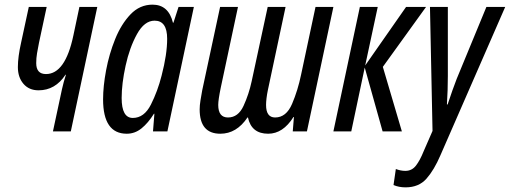

<svg xmlns="http://www.w3.org/2000/svg" viewBox="-20 -566 2196 827"><path d="M285 0 399 -536H322L296 -413Q261 -247 178 -247Q136 -247 136 -294Q136 -316 139.5 -336.5Q143 -357 148 -382L181 -536H104L71 -383Q57 -321 57 -277Q57 -233 81 -205Q105 -177 146 -177Q218 -177 262 -244H264Q259 -229 254.5 -212.5Q250 -196 247 -182L208 0Z M504 -144Q504 -205 521 -283Q538 -361 570 -419Q602 -477 646 -477Q700 -477 700 -399Q700 -332 676 -240Q659 -173 630 -115.5Q601 -58 552 -58Q504 -58 504 -144ZM643 -76H645L639 0H701L815 -536H749L727 -468H725Q706 -546 637 -546Q582 -546 542 -504Q502 -462 476 -397.5Q450 -333 437 -263.5Q424 -194 424 -138Q424 10 526 10Q561 10 589.5 -13Q618 -36 643 -76Z M1046 -60H1048Q1063 10 1135 10Q1199 10 1244 -62H1246L1241 0H1302L1416 -536H1339L1277 -245Q1263 -177 1238 -118.5Q1213 -60 1165 -60Q1126 -60 1126 -114Q1126 -126 1128 -143Q1130 -160 1134 -179L1210 -536H1133L1064 -216Q1052 -160 1029 -110Q1006 -60 962 -60Q920 -60 920 -114Q920 -136 931 -189L1005 -536H928L851 -177Q847 -155 843.5 -133.5Q840 -112 840 -95Q840 10 929 10Q999 10 1046 -60Z M1493 0 1551 -275 1628 0H1711L1629 -278L1815 -536H1729L1553 -284L1607 -536H1530L1416 0Z M1877 103 2156 -536H2075L1947 -226Q1939 -205 1928.5 -176Q1918 -147 1908 -116H1905Q1907 -147 1908 -178Q1909 -209 1909 -239V-536H1832L1843 -2L1805 85Q1789 125 1771.5 147.5Q1754 170 1726 170Q1706 170 1685 162L1675 231Q1698 241 1727 241Q1784 241 1817 203.5Q1850 166 1877 103Z"/></svg>

Font: Noto Sans Display Condensed
Style: Italic
Weight: 400
Width: 3
Designer: Monotype Design team
Foundry: Monotype Imaging Inc.
Version: 1.000